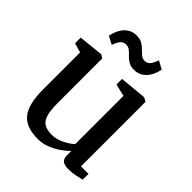

<svg xmlns="http://www.w3.org/2000/svg" viewBox="-214 -906 1051 1051"><g transform="rotate(45 311.0 -381.0)"><path d="M485.5 9.5Q457.5 9.5 443.2 -1.2Q429 -12 429 -39V-73Q411 -54 383 -34.5Q355 -15 321.8 -2Q288.5 11 252.5 11Q160 11 120.8 -38.8Q81.5 -88.5 81.5 -200.5V-488L26.5 -504V-548L169 -562.5H171.5L190.5 -550V-207Q190.5 -154 198.8 -121.8Q207 -89.5 228 -74.5Q249 -59.5 288 -59.5Q317 -59.5 341.5 -68.5Q366 -77.5 385.2 -90Q404.5 -102.5 417.5 -114V-488L346.5 -504.5V-548L500.5 -562.5H503.5L526 -550V-50.5H584.5L583.5 -5.5Q566.5 -1.5 542 4Q517.5 9.5 485.5 9.5ZM128 -664.5Q138.5 -715.5 166.2 -744.2Q194 -773 234 -773Q261.5 -773 279 -762.8Q296.5 -752.5 309.2 -739.2Q322 -726 334.2 -715.8Q346.5 -705.5 362.5 -705Q384 -705 396.5 -720.8Q409 -736.5 417 -763L464 -737.5Q454.5 -687.5 426.2 -658.2Q398 -629 357.5 -629Q331.5 -629 314.2 -639.2Q297 -649.5 284.8 -662.8Q272.5 -676 259.8 -686.5Q247 -697 229.5 -697Q208 -697 195.5 -681.2Q183 -665.5 175 -639.5Z"/></g></svg>

Font: Merriweather 28pt Medium
Style: Regular
Weight: 500
Version: Version 2.100